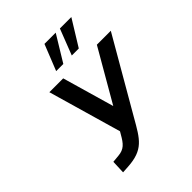

<svg xmlns="http://www.w3.org/2000/svg" viewBox="-266 -947 1298 1298"><g transform="rotate(-45 383.0 -298.0)"><path d="M317.9 4.4C285.6 61.5 262.2 89.8 204.1 94.7L151.4 99.6L147.5 196.3L196.3 193.4C352.1 184.1 385.3 119.6 461.4 -13.2L765.6 -539.1H632.3L417.5 -167.5L310.5 -539.1H178.2L329.1 -14.6ZM379.9 -607.4 493.2 -793.5H385.7L311.5 -607.4ZM527.8 -607.4 642.6 -793.5H533.2L460.9 -607.4Z"/></g></svg>

Font: Winston SemiBold
Style: Italic
Weight: 600
Italic angle: -8.13011°
Designer: Vernon Adams, Kim Jin-seong, David Berlow, Cristiano Sobral
Foundry: The Winston Project Authors
Version: Version 3.004